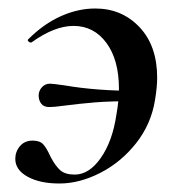

<svg xmlns="http://www.w3.org/2000/svg" viewBox="-20 -419 413 452"><path d="M16 -45Q16 -62 27 -75Q38 -88 57 -88Q74 -88 82 -79Q90 -70 99 -50Q110 -29 121.5 -18.5Q133 -8 156 -8Q190 -8 217.5 -47.5Q245 -87 254 -149Q260 -182 260 -210Q260 -278 230.5 -318Q201 -358 153 -358Q108 -358 54 -319H52Q49 -319 46.5 -322Q44 -325 47 -327Q83 -363 123.5 -381Q164 -399 204 -399Q267 -399 308.5 -355Q350 -311 350 -236Q350 -214 345 -184Q336 -127 300.5 -82Q265 -37 216 -12Q167 13 120 13Q74 13 45 -3Q16 -19 16 -45ZM71 -194Q71 -205 78.5 -213.5Q86 -222 98 -222Q104 -222 132 -218Q207 -205 305 -205V-181Q241 -181 204 -178Q167 -175 129 -170Q108 -167 96 -167Q83 -167 77 -175Q71 -183 71 -194Z"/></svg>

Font: Cormorant Garamond
Style: Bold Italic
Weight: 700
Italic angle: -10°
Designer: Christian Thalmann (Catharsis Fonts)
Foundry: Catharsis Fonts
Version: Version 4.000